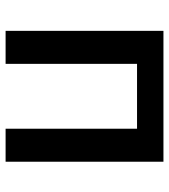

<svg xmlns="http://www.w3.org/2000/svg" viewBox="20 -610 590 669"><g transform="rotate(90 314.5 -275.0)"><path d="M87 0H202V-458H428V0H543V-550H87Z"/></g></svg>

Font: DAIFUKU Sans JP Medium
Style: Regular
Weight: 500
Designer: Original font ‘Source Han Sans JP’ : Ryoko NISHIZUKA  (kana, bopomofo & ideographs); Paul D. Hunt (Latin, Greek & Cyrill
Foundry: Daifuku
Version: Version 1.000